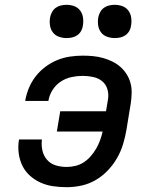

<svg xmlns="http://www.w3.org/2000/svg" viewBox="-20 -769 640 797"><path d="M257 8Q228 8 200.5 4Q173 0 148.5 -11Q124 -22 104 -40Q84 -58 72.5 -82Q61 -106 57.5 -134Q54 -162 59 -190H154Q151 -167 156 -144.5Q161 -122 175.5 -105.5Q190 -89 211.5 -82.5Q233 -76 257 -76Q275 -76 293.5 -80.5Q312 -85 328 -95.5Q344 -106 357 -121Q370 -136 379.5 -152.5Q389 -169 395.5 -187Q402 -205 406 -223H216L230 -307H420L428 -355Q432 -377 426 -398Q420 -419 404 -432Q388 -445 366.5 -449.5Q345 -454 323 -454Q300 -454 276.5 -449Q253 -444 232.5 -430.5Q212 -417 198.5 -396Q185 -375 181 -351Q181 -351 181 -350.5Q181 -350 181 -350H85Q85 -351 85 -351.5Q85 -352 85 -353Q90 -380 100.5 -405Q111 -430 128.5 -452.5Q146 -475 169 -492Q192 -509 217.5 -519.5Q243 -530 270 -534Q297 -538 323 -538Q345 -538 366 -536Q387 -534 407 -528.5Q427 -523 445.5 -514Q464 -505 479 -492Q494 -479 505 -462Q516 -445 521.5 -425Q527 -405 526.5 -383.5Q526 -362 523 -341L505 -231Q500 -201 491 -171Q482 -141 466 -113Q450 -85 427 -61Q404 -37 376 -21Q348 -5 317.5 1.5Q287 8 257 8ZM456 -611Q440 -611 424.5 -616.5Q409 -622 399.5 -634.5Q390 -647 387.5 -663.5Q385 -680 388 -697Q390 -708 396 -719Q402 -730 412 -737Q422 -744 433.5 -746.5Q445 -749 456 -749Q473 -749 488 -743.5Q503 -738 512.5 -725.5Q522 -713 524.5 -696.5Q527 -680 524 -663Q523 -652 517 -641Q511 -630 501 -623Q491 -616 479.5 -613.5Q468 -611 456 -611ZM256 -611Q240 -611 224.5 -616.5Q209 -622 199.5 -634.5Q190 -647 187.5 -663.5Q185 -680 188 -697Q190 -708 196 -719Q202 -730 212 -737Q222 -744 233.5 -746.5Q245 -749 256 -749Q273 -749 288 -743.5Q303 -738 312.5 -725.5Q322 -713 324.5 -696.5Q327 -680 324 -663Q323 -652 317 -641Q311 -630 301 -623Q291 -616 279.5 -613.5Q268 -611 256 -611Z"/></svg>

Font: Iosevka Curly Medium Extended
Style: Italic
Weight: 500
Width: 7
Italic angle: -9°
Monospace: yes
Designer: Belleve Invis
Foundry: Belleve Invis
Version: Version 11.1.0; ttfautohint (v1.8.3)